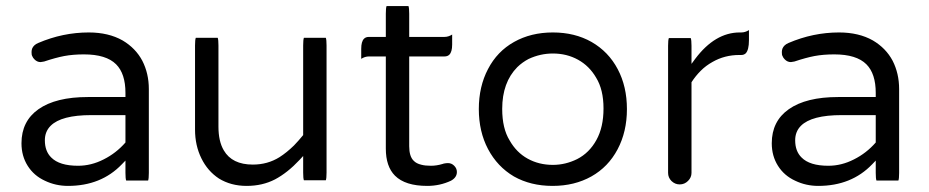

<svg xmlns="http://www.w3.org/2000/svg" viewBox="-20 -609 3062 633"><path d="M237.3 -62.5Q175.8 -62.5 148.9 -89.8Q127.9 -110.4 127.9 -146.5Q127.9 -175.3 147 -194.3Q182.1 -229.5 281.2 -229.5H393.6V-139.2Q362.8 -104 321.8 -83.5Q280.8 -62.5 237.3 -62.5ZM468.3 -13.7Q470.7 -20 470.7 -39.1V-315.4Q470.7 -366.7 449.2 -408.7Q427.2 -450.2 384.3 -475.6Q337.9 -502 272.5 -502Q187 -502 106 -467.3Q90.8 -460.9 85.9 -448.7Q84 -442.9 84 -437.5Q84 -432.1 84.5 -429.2Q85 -426.3 86.4 -423.8Q88.4 -418.5 93.3 -413.6Q102.1 -404.3 113.8 -404.3L125.5 -406.2Q163.6 -418.9 191.9 -424.3Q221.2 -429.7 256.8 -429.7Q330.1 -429.7 362.8 -397Q393.6 -366.2 393.6 -302.7V-289.1H269.5Q164.1 -289.1 106.9 -249Q50.8 -209.5 50.8 -136.7Q50.8 -94.7 71.3 -62.3Q91.8 -29.8 127.9 -13.2Q163.6 3.9 204.1 3.9Q313.5 3.9 381.8 -67.4L393.6 -79.6V-39.1Q393.6 -20 396 -13.7Z M625.5 -484.4Q623 -478 623 -459V-181.6Q623 -129.4 644 -86.9Q664.6 -44.9 701.7 -20.5Q741.2 3.9 793.2 3.9Q845.2 3.9 886.7 -17.6Q928.2 -39.6 967.8 -82L979.5 -94.7V-40Q979.5 -21 981.9 -14.6H1054.2Q1056.6 -21 1056.6 -40V-459Q1056.6 -478 1054.2 -484.4H981.9Q979.5 -478 979.5 -459V-163.6Q963.4 -144 949.2 -129.4Q925.3 -106 901.4 -90.8Q862.3 -66.4 813.5 -66.4Q745.1 -66.4 717.8 -113.3Q700.2 -143.1 700.2 -191.4V-459Q700.2 -478 697.8 -484.4Z M1254.4 -588.9Q1252 -582.5 1252 -563.5V-487.3H1196.3Q1186 -487.3 1180.2 -481.4Q1170.9 -472.2 1170.9 -448.2V-415Q1183.1 -422.9 1196.3 -422.9H1252V-119.1Q1252 -60.1 1282.2 -29.8Q1315.9 3.9 1388.7 3.9Q1430.2 3.9 1466.8 -13.2Q1486.3 -23.9 1486.3 -42Q1486.3 -53.7 1477.5 -62.5Q1468.8 -71.3 1457 -71.3Q1451.2 -71.3 1443.4 -69.8Q1441.4 -68.8 1439 -68.4Q1419.4 -62.5 1400.6 -62.5Q1381.8 -62.5 1369.1 -65.9Q1352.5 -69.8 1343.8 -79.1Q1329.1 -93.3 1329.1 -127V-422.9H1445.3Q1455.6 -422.9 1461.4 -428.7Q1470.7 -438 1470.7 -461.9V-495.1Q1458.5 -487.3 1445.3 -487.3H1329.1V-563.5Q1329.1 -582.5 1326.7 -588.9Z M1802.7 -65.4Q1756.8 -65.4 1719.7 -85.9Q1682.6 -106.4 1660.2 -146Q1635.7 -185.5 1635.7 -250Q1635.7 -337.4 1685.5 -387.7Q1702.1 -403.8 1722.7 -414.6Q1761.2 -432.6 1802.7 -432.6Q1848.6 -432.6 1885.7 -412.1Q1922.9 -391.6 1945.3 -353Q1969.7 -313.5 1969.7 -251.5Q1969.7 -189.5 1946.3 -147.5Q1922.9 -105 1882.8 -84.5Q1844.2 -65.4 1802.7 -65.4ZM2016.6 -380.9Q1986.3 -438.5 1930.2 -470.7Q1875 -502 1802.7 -502Q1730.5 -502 1674.8 -470.7Q1619.1 -439.5 1588.9 -381.3Q1558.6 -323.7 1558.6 -249.5Q1558.6 -175.3 1588.9 -117.7Q1619.6 -59.6 1674.3 -27.3Q1729.5 3.9 1801.8 3.9Q1874 3.9 1929.7 -27.3Q1985.4 -58.6 2016.1 -116.7Q2046.9 -174.8 2046.9 -249.3Q2046.9 -323.7 2016.6 -380.9Z M2185.1 -483.4Q2182.6 -477.1 2182.6 -458V-39.1Q2182.6 -23.4 2193.8 -12.2Q2205.6 -1 2220.7 -1Q2236.8 -1 2248.3 -12.5Q2259.8 -23.9 2259.8 -39.1V-337.9Q2273.4 -358.9 2290.3 -375.7Q2307.1 -392.6 2329.1 -404.8Q2369.1 -427.7 2417 -427.7H2423.8Q2432.6 -427.7 2438.5 -433.1Q2449.2 -444.3 2449.2 -476.6V-509.8Q2437 -502 2423.8 -502H2418.9Q2337.4 -502 2272 -415L2259.8 -398.4V-458Q2259.8 -477.1 2257.3 -483.4Z M2710.9 -62.5Q2649.4 -62.5 2622.6 -89.8Q2601.6 -110.4 2601.6 -146.5Q2601.6 -175.3 2620.6 -194.3Q2655.8 -229.5 2754.9 -229.5H2867.2V-139.2Q2836.4 -104 2795.4 -83.5Q2754.4 -62.5 2710.9 -62.5ZM2941.9 -13.7Q2944.3 -20 2944.3 -39.1V-315.4Q2944.3 -366.7 2922.9 -408.7Q2900.9 -450.2 2857.9 -475.6Q2811.5 -502 2746.1 -502Q2660.6 -502 2579.6 -467.3Q2564.5 -460.9 2559.6 -448.7Q2557.6 -442.9 2557.6 -437.5Q2557.6 -432.1 2558.1 -429.2Q2558.6 -426.3 2560.1 -423.8Q2562 -418.5 2566.9 -413.6Q2575.7 -404.3 2587.4 -404.3L2599.1 -406.2Q2637.2 -418.9 2665.5 -424.3Q2694.8 -429.7 2730.5 -429.7Q2803.7 -429.7 2836.4 -397Q2867.2 -366.2 2867.2 -302.7V-289.1H2743.2Q2637.7 -289.1 2580.6 -249Q2524.4 -209.5 2524.4 -136.7Q2524.4 -94.7 2544.9 -62.3Q2565.4 -29.8 2601.6 -13.2Q2637.2 3.9 2677.7 3.9Q2787.1 3.9 2855.5 -67.4L2867.2 -79.6V-39.1Q2867.2 -20 2869.6 -13.7Z"/></svg>

Font: YuPearl-Light
Style: Light
Weight: 300
Designer: Max Yao
Foundry: Max-Everyday
Version: Version 1.011; ttfautohint (v1.8.3)